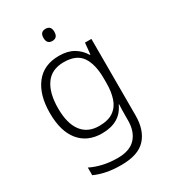

<svg xmlns="http://www.w3.org/2000/svg" viewBox="-229 -841 1058 1193"><g transform="rotate(-30 299.5 -244.5)"><path d="M283 -542Q345 -542 386.5 -517.5Q428 -493 453 -451H457L465 -532H511V17Q511 122 457 181Q403 240 282 240Q222 240 175.5 230.5Q129 221 92 204V149Q129 168 178 179.5Q227 191 284 191Q371 191 413 145Q455 99 455 20V-11Q455 -32 455.5 -53.5Q456 -75 457 -94H454Q408 10 276 10Q173 10 115 -60Q57 -130 57 -262Q57 -391 115 -466.5Q173 -542 283 -542ZM289 -493Q202 -493 159 -432Q116 -371 116 -261Q116 -153 159 -96Q202 -39 283 -39Q349 -39 386.5 -65.5Q424 -92 439.5 -139Q455 -186 455 -246V-281Q455 -382 417.5 -437.5Q380 -493 289 -493ZM295 -729Q334 -729 334 -686Q334 -642 295 -642Q256 -642 256 -686Q256 -729 295 -729Z"/></g></svg>

Font: Noto Sans Gurmukhi UI Light
Style: Regular
Weight: 300
Designer: Jelle Bosma - Monotype Design Team
Foundry: Monotype Imaging Inc.
Version: Version 2.004; ttfautohint (v1.8.4.7-5d5b)